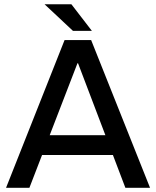

<svg xmlns="http://www.w3.org/2000/svg" viewBox="-20 -890 740 910"><path d="M8.7 0 286 -700H412L691.1 0H574.2L349.9 -590.1H347.1L119.4 0ZM161.8 -155.4V-249.2H533.7V-155.4ZM415.5 -743.7H325.8L191.3 -869.7H318.4Z"/></svg>

Font: REM Medium
Style: Regular
Weight: 500
Designer: Octavio Pardo
Foundry: Ashler Design
Version: Version 1.005;gftools[0.9.28]